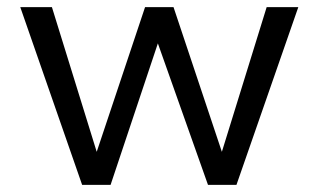

<svg xmlns="http://www.w3.org/2000/svg" viewBox="-20 -520 896 540"><path d="M730 -500H819L645 0H565L424 -398L291 0H211L37 -500H126L252 -93L388 -500H468L604 -93Z"/></svg>

Font: Work Sans
Style: Regular
Weight: 400
Designer: Wei Huang
Foundry: Wei Huang
Version: Version 1.032;PS 001.032;hotconv 1.0.70;makeotf.lib2.5.58329